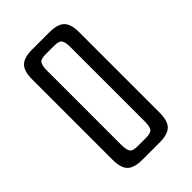

<svg xmlns="http://www.w3.org/2000/svg" viewBox="-211 -781 862 862"><g transform="rotate(-45 219.5 -350.0)"><path d="M145 -115Q145 -84 153 -71Q161 -58 192 -58H247Q278 -58 286 -71Q294 -84 294 -115V-585Q294 -616 286 -629Q278 -642 247 -642H192Q161 -642 153 -629Q145 -616 145 -585ZM70 -605Q70 -657 91.5 -678.5Q113 -700 165 -700H274Q326 -700 347.5 -678.5Q369 -657 369 -605V-95Q369 -43 347.5 -21.5Q326 0 274 0H165Q113 0 91.5 -21.5Q70 -43 70 -95Z"/></g></svg>

Font: Rationale
Style: Regular
Weight: 400
Designer: Cyreal (www.cyreal.org)
Foundry: Cyreal (www.cyreal.org)
Version: Version 1.011